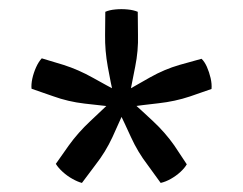

<svg xmlns="http://www.w3.org/2000/svg" viewBox="-20 -757 536 423"><path d="M212 -731Q221 -735 234.2 -736.2Q247.5 -737.5 260.8 -736.2Q274 -735 283.5 -731L284 -680Q285 -645.5 277.8 -609.8Q270.5 -574 265 -545Q255.5 -534 247.5 -534Q239 -534 230.5 -545Q224 -574 217.5 -609.8Q211 -645.5 211.5 -680ZM49.5 -561.5Q48.5 -571 51.2 -583.8Q54 -596.5 59.5 -608.8Q65 -621 72 -628.5L120 -614Q153 -603.5 185 -585.5Q217 -567.5 243 -554Q251 -541 247.5 -534Q246 -530 242.5 -526.5Q239 -523 231.5 -521.5Q202.5 -524.5 166.2 -528.8Q130 -533 97 -545ZM160.5 -354Q151 -356.5 139.8 -362.8Q128.5 -369 118.5 -378Q108.5 -387 103 -396L131.5 -436.5Q152 -465 179 -490.2Q206 -515.5 226.5 -535Q240.5 -539 247.5 -534Q256.5 -528 255 -515.5Q243 -488 227.8 -455Q212.5 -422 190.5 -394ZM391.5 -395Q387 -387 377.5 -378.2Q368 -369.5 356.5 -363Q345 -356.5 334 -354L305 -394Q283.5 -422 268.5 -455Q253.5 -488 240.5 -514.5Q240.5 -529 247.5 -534Q251 -536.5 256.2 -537.2Q261.5 -538 268 -535Q290 -515.5 317 -490.2Q344 -465 364 -436.5ZM424 -627.5Q430.5 -621.5 435.8 -609.8Q441 -598 444 -585Q447 -572 446 -561L398.5 -544.5Q365.5 -533.5 329.2 -529.5Q293 -525.5 265 -521.5Q251.5 -525 247.5 -534Q244 -543 252.5 -553.5Q278.5 -568.5 310.5 -586.5Q342.5 -604.5 375.5 -614Z"/></svg>

Font: Signika Light Light
Style: Regular
Weight: 300
Version: Version 2.001